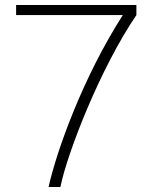

<svg xmlns="http://www.w3.org/2000/svg" viewBox="-20 -743 606 763"><path d="M44 -723V-683H468C310 -436 206 -147 173 0H220C248 -137 379 -473 522 -683V-723Z"/></svg>

Font: United Sans Thin
Style: Regular
Weight: 100
Designer: Pablo Impallari, Rodrigo Fuenzalida (Modified by Dan O. Williams)
Version: Version 1.000;PS 001.000;hotconv 1.0.88;makeotf.lib2.5.64775